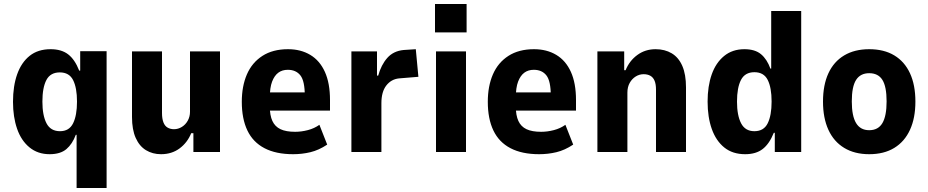

<svg xmlns="http://www.w3.org/2000/svg" viewBox="-20 -760 4642 960"><path d="M363 180V-86H359Q342 -40 312 -14.5Q282 11 228 11Q169 11 127.5 -23Q86 -57 65.5 -116Q45 -175 45 -251Q45 -330 66 -389Q87 -448 128.5 -481Q170 -514 233 -514Q287 -514 320.5 -488.5Q354 -463 376 -407H381V-504H513V180ZM280 -104Q326 -104 345.5 -143.5Q365 -183 365 -252Q365 -321 345.5 -359.5Q326 -398 279 -398Q232 -398 212 -360Q192 -322 192 -252Q192 -183 212.5 -143.5Q233 -104 280 -104Z M785 11Q743 11 710 -9Q677 -29 658.5 -70.5Q640 -112 640 -175V-503H790V-195Q790 -167 797 -148.5Q804 -130 818 -122Q832 -114 850 -114Q871 -114 889.5 -125.5Q908 -137 919 -157Q930 -177 930 -201V-503H1080V0H947V-94H936Q917 -47 878 -18Q839 11 785 11Z M1446 11Q1360 11 1302.5 -19Q1245 -49 1217 -107.5Q1189 -166 1189 -251Q1189 -329 1214.5 -388Q1240 -447 1292 -480.5Q1344 -514 1420 -514Q1484 -514 1531.5 -485.5Q1579 -457 1604.5 -400.5Q1630 -344 1630 -260V-207H1309V-298H1516L1504 -280Q1504 -355 1482 -383Q1460 -411 1419 -411Q1391 -411 1371.5 -396.5Q1352 -382 1340.5 -352Q1329 -322 1329 -271V-228Q1329 -183 1342 -155Q1355 -127 1382.5 -114Q1410 -101 1456 -101Q1487 -101 1519.5 -109.5Q1552 -118 1577 -136L1616 -37Q1574 -9 1532 1Q1490 11 1446 11Z M1737 0V-503H1865V-382H1871Q1886 -436 1916.5 -470.5Q1947 -505 1998 -510L2059 -514L2072 -376L1975 -368Q1936 -364 1911.5 -332.5Q1887 -301 1887 -244V0Z M2155 -598V-740H2313V-598ZM2160 0V-503H2310V0Z M2676 11Q2590 11 2532.5 -19Q2475 -49 2447 -107.5Q2419 -166 2419 -251Q2419 -329 2444.5 -388Q2470 -447 2522 -480.5Q2574 -514 2650 -514Q2714 -514 2761.5 -485.5Q2809 -457 2834.5 -400.5Q2860 -344 2860 -260V-207H2539V-298H2746L2734 -280Q2734 -355 2712 -383Q2690 -411 2649 -411Q2621 -411 2601.5 -396.5Q2582 -382 2570.5 -352Q2559 -322 2559 -271V-228Q2559 -183 2572 -155Q2585 -127 2612.5 -114Q2640 -101 2686 -101Q2717 -101 2749.5 -109.5Q2782 -118 2807 -136L2846 -37Q2804 -9 2762 1Q2720 11 2676 11Z M2967 0V-503H3101V-409H3108Q3127 -456 3166.5 -485Q3206 -514 3258 -514Q3304 -514 3338.5 -493.5Q3373 -473 3391.5 -430.5Q3410 -388 3410 -323V0H3260V-312Q3260 -339 3253 -356Q3246 -373 3232 -381Q3218 -389 3198 -389Q3177 -389 3158.5 -377.5Q3140 -366 3128.5 -345.5Q3117 -325 3117 -297V0Z M3706 11Q3643 11 3601.5 -22.5Q3560 -56 3539 -115Q3518 -174 3518 -252Q3518 -329 3538.5 -387.5Q3559 -446 3600.5 -480Q3642 -514 3702 -514Q3755 -514 3785 -489Q3815 -464 3832 -417H3836V-705H3986V0H3854V-96H3849Q3827 -41 3793.5 -15Q3760 11 3706 11ZM3752 -104Q3799 -104 3818.5 -143.5Q3838 -183 3838 -252Q3838 -322 3818.5 -360.5Q3799 -399 3752 -399Q3705 -399 3685 -360.5Q3665 -322 3665 -252Q3665 -183 3685.5 -143.5Q3706 -104 3752 -104Z M4326 11Q4253 11 4201 -20.5Q4149 -52 4122 -111Q4095 -170 4095 -252Q4095 -335 4122 -393.5Q4149 -452 4201 -483Q4253 -514 4326 -514Q4400 -514 4451.5 -483Q4503 -452 4530 -393.5Q4557 -335 4557 -252Q4557 -170 4530 -111Q4503 -52 4451.5 -20.5Q4400 11 4326 11ZM4326 -109Q4371 -109 4392 -144.5Q4413 -180 4413 -253Q4413 -327 4392 -360.5Q4371 -394 4326 -394Q4282 -394 4260.5 -360.5Q4239 -327 4239 -253Q4239 -180 4260.5 -144.5Q4282 -109 4326 -109Z"/></svg>

Font: Nunito Sans 7pt Condensed ExtraBold
Style: Regular
Weight: 800
Width: 3
Designer: Vernon Adams
Foundry: Vernon Adams
Version: Version 3.101;gftools[0.9.27]